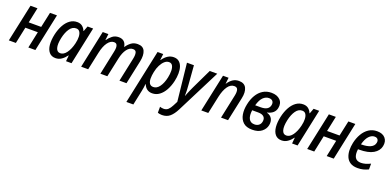

<svg xmlns="http://www.w3.org/2000/svg" viewBox="-2 -1449 5262 2590"><g transform="rotate(20 2629.0 -154.0)"><path d="M12 0 127 -539H227L181 -320H360L407 -539H507L393 0H292L342 -237H163L113 0Z M683 10Q625 10 592 -28.5Q559 -67 552.5 -134Q546 -201 565 -287Q582 -362 614 -421Q646 -480 692 -514Q738 -548 796 -548Q841 -548 870 -525Q899 -502 914 -464H918L946 -539H1026L912 0H833L841 -85H838Q807 -43 769 -16.5Q731 10 683 10ZM721 -74Q771 -74 810.5 -128.5Q850 -183 871 -271Q884 -326 882 -369.5Q880 -413 862.5 -438.5Q845 -464 810 -463Q758 -463 721 -410.5Q684 -358 665 -272Q645 -178 660 -126Q675 -74 721 -74Z M1050 0 1164 -539H1245L1235 -451H1239Q1265 -490 1302.5 -519Q1340 -548 1392 -548Q1488 -548 1504 -450H1507Q1534 -491 1572 -519.5Q1610 -548 1665 -548Q1742 -548 1767.5 -490.5Q1793 -433 1773 -339L1701 0H1600L1672 -340Q1684 -395 1676 -429Q1668 -463 1627 -463Q1579 -463 1541.5 -413.5Q1504 -364 1485 -276L1426 0H1326L1398 -342Q1405 -373 1405.5 -400.5Q1406 -428 1394.5 -445.5Q1383 -463 1354 -463Q1306 -463 1266 -408.5Q1226 -354 1205 -254L1151 0Z M1786 238 1951 -539H2032L2022 -451H2026Q2094 -548 2182 -548Q2229 -548 2258.5 -524Q2288 -500 2302 -458Q2316 -416 2315.5 -362.5Q2315 -309 2302 -251Q2285 -176 2252.5 -117Q2220 -58 2174 -24Q2128 10 2072 10Q1984 10 1950 -76H1946Q1944 -51 1939.5 -22.5Q1935 6 1930 29L1886 238ZM2057 -75Q2108 -75 2145.5 -127.5Q2183 -180 2201 -265Q2212 -317 2211.5 -362.5Q2211 -408 2195 -436Q2179 -464 2144 -464Q2111 -464 2081.5 -438Q2052 -412 2029.5 -367.5Q2007 -323 1996 -268Q1985 -216 1985 -172Q1985 -128 2002 -101.5Q2019 -75 2057 -75Z M2296 240Q2278 240 2262 237Q2246 234 2235 230V144Q2248 148 2261 150.5Q2274 153 2289 153Q2327 153 2352 130Q2377 107 2399 64L2431 2L2373 -539H2473L2494 -270Q2498 -231 2499.5 -186Q2501 -141 2500 -111H2503Q2509 -129 2519.5 -154Q2530 -179 2541 -205Q2552 -231 2562 -251L2700 -539H2808L2490 90Q2453 163 2408.5 201.5Q2364 240 2296 240Z M2775 0 2890 -540H2970L2960 -451H2962Q2996 -501 3033.5 -524.5Q3071 -548 3118 -548Q3197 -548 3224.5 -490.5Q3252 -433 3232 -342L3159 0H3058L3131 -344Q3142 -398 3132.5 -429.5Q3123 -461 3082 -461Q3028 -461 2989 -405Q2950 -349 2929 -253L2875 0Z M3507 10Q3422 10 3377 -31.5Q3332 -73 3320.5 -141Q3309 -209 3326 -288Q3342 -366 3377 -424.5Q3412 -483 3464.5 -515.5Q3517 -548 3585 -548Q3667 -548 3711 -503Q3755 -458 3740 -385Q3731 -342 3700 -315Q3669 -288 3618 -277V-274Q3672 -259 3693 -219Q3714 -179 3703 -125Q3691 -68 3641.5 -29Q3592 10 3507 10ZM3578 -469Q3532 -469 3494.5 -432.5Q3457 -396 3434 -314H3514Q3625 -314 3641 -389Q3649 -425 3632 -447Q3615 -469 3578 -469ZM3512 -68Q3549 -68 3574 -87.5Q3599 -107 3605 -143Q3613 -187 3587.5 -212Q3562 -237 3506 -237H3419Q3408 -158 3431 -113Q3454 -68 3512 -68Z M3928 10Q3870 10 3837 -28.5Q3804 -67 3797.5 -134Q3791 -201 3810 -287Q3827 -362 3859 -421Q3891 -480 3937 -514Q3983 -548 4041 -548Q4086 -548 4115 -525Q4144 -502 4159 -464H4163L4191 -539H4271L4157 0H4078L4086 -85H4083Q4052 -43 4014 -16.5Q3976 10 3928 10ZM3966 -74Q4016 -74 4055.5 -128.5Q4095 -183 4116 -271Q4129 -326 4127 -369.5Q4125 -413 4107.5 -438.5Q4090 -464 4055 -463Q4003 -463 3966 -410.5Q3929 -358 3910 -272Q3890 -178 3905 -126Q3920 -74 3966 -74Z M4295 0 4410 -539H4510L4464 -320H4643L4690 -539H4790L4676 0H4575L4625 -237H4446L4396 0Z M5020 10Q4955 10 4915 -15.5Q4875 -41 4856.5 -84Q4838 -127 4836.5 -180Q4835 -233 4847 -288Q4863 -362 4897.5 -421Q4932 -480 4983.5 -514Q5035 -548 5102 -548Q5181 -548 5220 -502.5Q5259 -457 5244 -385Q5229 -315 5158 -273Q5087 -231 4956 -231H4940Q4930 -152 4954 -112Q4978 -72 5039 -72Q5098 -72 5173 -109V-26Q5138 -9 5101.5 0.5Q5065 10 5020 10ZM5093 -468Q5050 -468 5013 -428Q4976 -388 4955 -307H4963Q5040 -307 5089 -329Q5138 -351 5148 -397Q5155 -426 5141.5 -447Q5128 -468 5093 -468Z"/></g></svg>

Font: Noto Sans SemiCondensed Medium
Style: Italic
Weight: 500
Width: 4
Italic angle: -12°
Designer: Monotype Design Team
Foundry: Monotype Imaging Inc.
Version: Version 2.013; ttfautohint (v1.8.4.7-5d5b)